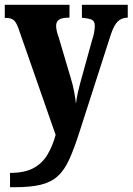

<svg xmlns="http://www.w3.org/2000/svg" viewBox="-22 -556 555 804"><path d="M20 168Q81 168 118 148Q155 128 176.5 92Q198 56 211 9L56 -435Q46 -464 34.5 -472.5Q23 -481 3 -481H-2V-536H269V-482H265Q237 -482 225 -473.5Q213 -465 213 -448Q213 -438 216 -425Q219 -412 224 -399L272 -237Q283 -202 288.5 -172Q294 -142 296 -122Q299 -145 303.5 -166Q308 -187 313 -205L365 -393Q369 -403 372 -419.5Q375 -436 375 -448Q375 -467 363 -473Q351 -479 325 -481L321 -482V-536H513V-482H510Q486 -481 470.5 -465.5Q455 -450 442 -411L311 -4Q289 65 268.5 110.5Q248 156 220 181.5Q192 207 149 217.5Q106 228 38 228H20Z"/></svg>

Font: Noto Serif Tamil Condensed ExtraBold
Style: Italic
Weight: 800
Width: 3
Italic angle: -12°
Designer: Indian Type Foundry, Tom Grace, and the Monotype Design Team
Foundry: Monotype Imaging Inc.
Version: Version 2.003; ttfautohint (v1.8.4.7-5d5b)